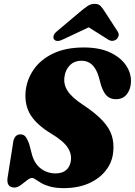

<svg xmlns="http://www.w3.org/2000/svg" viewBox="-20 -959 696 991"><path d="M309.5 12Q267 12 238.8 4Q210.5 -4 192.5 -14.5Q174.5 -25 163.5 -32.8Q152.5 -40.5 145 -40.5Q134.5 -40.5 119.2 -28.2Q104 -16 87 -3.5Q70 9 54.5 9Q14 9 18.5 -38L46.5 -214.5Q51 -265.5 85.5 -265.5Q102 -265.5 111.2 -254.2Q120.5 -243 130 -218L146 -157.5Q160 -111.5 192.5 -87.8Q225 -64 267 -64Q301 -64 321 -80.8Q341 -97.5 345.5 -127.5Q351.5 -164 329 -198Q306.5 -232 244 -269.5Q170 -314.5 138.2 -365Q106.5 -415.5 112 -485Q117.5 -547 153.2 -599.2Q189 -651.5 254.2 -682.8Q319.5 -714 412.5 -714Q494.5 -714 549.2 -687.8Q604 -661.5 631 -620.8Q658 -580 656 -535.5Q654.5 -498 634.5 -472.5Q614.5 -447 578.5 -447Q550.5 -447 532.8 -463Q515 -479 502 -517.5L490 -561.5Q465.5 -645.5 401.5 -645.5Q363 -645.5 339.8 -621.2Q316.5 -597 312.5 -560.5Q307.5 -522.5 329.5 -489Q351.5 -455.5 408.5 -418Q474 -374.5 509.5 -336.2Q545 -298 557 -259.2Q569 -220.5 564.5 -175.5Q559.5 -122 526.5 -79.5Q493.5 -37 438 -12.5Q382.5 12 309.5 12ZM309.5 -757.5Q274 -739 259.5 -755Q254 -762 256.5 -773.8Q259 -785.5 274.5 -798L398.5 -902.5Q418.5 -919 433.8 -929Q449 -939 468.5 -939Q488 -939 498 -929Q508 -919 518.5 -902.5L587.5 -796Q595.5 -783.5 591.5 -772.2Q587.5 -761 579.5 -755Q558 -740 534 -757.5L438 -818Z"/></svg>

Font: Fraunces 72pt Soft Black
Style: Italic
Weight: 900
Italic angle: -16°
Version: Version 1.000;[b76b70a41]